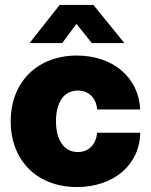

<svg xmlns="http://www.w3.org/2000/svg" viewBox="-20 -755 617 787"><path d="M295.4 11.7C446.8 11.7 553.2 -80.6 554.7 -210.9H377.9C373.5 -162.6 344.2 -131.8 298.8 -131.8C243.2 -131.8 209.5 -179.7 209.5 -257.8C209.5 -336.4 242.7 -383.8 298.8 -383.8C344.2 -383.8 374 -353.5 378.4 -306.2H554.7C548.8 -437 443.4 -527.3 295.4 -527.3C132.8 -527.3 23.9 -418.5 23.9 -257.8C23.9 -96.7 132.3 11.7 295.4 11.7ZM234.9 -578.6 293.5 -657.2 356 -578.6H489.3V-579.1L362.8 -734.9H224.6L101.6 -579.1V-578.6Z"/></svg>

Font: Raveo Display Display ExtraBold
Style: Regular
Weight: 800
Designer: Jakub Foglar, Rasmus Andersson (Inter)
Foundry: Jakubfoglar.com
Version: Version 1.100;Glyphs 3.2.3 (3260)